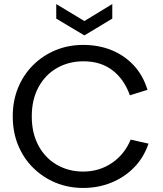

<svg xmlns="http://www.w3.org/2000/svg" viewBox="-20 -922 806 949"><path d="M535 -902V-830L397 -747L258 -830V-902L397 -818ZM391 7Q318 7 255 -19Q192 -45 144 -92.5Q96 -140 69.5 -204.5Q43 -269 43 -347Q43 -424 69.5 -488.5Q96 -553 144 -600.5Q192 -648 255 -674Q318 -700 391 -700Q467 -700 530.5 -674.5Q594 -649 640.5 -599.5Q687 -550 709 -478L622 -451Q594 -530 536 -574.5Q478 -619 393 -619Q320 -619 262 -586Q204 -553 170.5 -491.5Q137 -430 137 -347Q137 -264 170 -202.5Q203 -141 261 -107.5Q319 -74 391 -74Q470 -74 532.5 -116Q595 -158 626 -232L714 -212Q690 -142 642 -93.5Q594 -45 529.5 -19Q465 7 391 7Z"/></svg>

Font: Parkinsans
Style: Regular
Weight: 400
Designer: Red Stone, Indian Type Foundry
Foundry: Indian Type Foundry
Version: Version 1.000